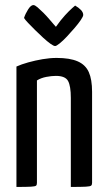

<svg xmlns="http://www.w3.org/2000/svg" viewBox="-20 -739 422 759"><path d="M45 0V-476Q65 -485 92 -492.5Q119 -500 148 -505Q177 -510 204 -510Q256 -510 287 -496.5Q318 -483 331 -454Q344 -425 344 -376V-16Q344 -8 340 -5Q336 -2 319 -1Q302 0 260 0V-352Q260 -399 249 -419Q238 -439 201 -439Q184 -439 163 -435Q142 -431 126 -421V-16Q126 -8 122.5 -5Q119 -2 102 -1Q85 0 45 0ZM198 -557Q192 -557 179.5 -566Q167 -575 151 -589.5Q135 -604 119 -620Q103 -636 91 -648.5Q79 -661 75 -668Q80 -684 91 -701.5Q102 -719 112 -719Q118 -719 128.5 -710Q139 -701 151.5 -688.5Q164 -676 175 -663Q186 -650 193.5 -641.5Q201 -633 201 -633Q220 -660 237 -678.5Q254 -697 265.5 -707Q277 -717 277 -717Q291 -709 300 -699.5Q309 -690 309 -680Q309 -674 299.5 -660Q290 -646 275 -628.5Q260 -611 244.5 -594.5Q229 -578 216 -567.5Q203 -557 198 -557Z"/></svg>

Font: Yanone Kaffeesatz ExtraLight
Style: Regular
Weight: 400
Version: Version 2.003